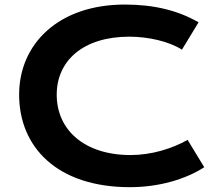

<svg xmlns="http://www.w3.org/2000/svg" viewBox="-20 -792 957 823"><path d="M62 -386.2C62 -163.1 223.1 10.3 536.6 10.3C658.7 10.3 772.9 -22 855.5 -75.2L784.2 -192.4C717.3 -154.8 629.9 -127.4 539.6 -127.4C341.3 -127.4 223.1 -235.4 223.1 -386.2C223.1 -531.7 336.4 -634.8 534.7 -634.8C616.7 -634.8 706.1 -613.8 759.8 -579.1L831.1 -696.3C742.7 -747.6 638.7 -772.5 515.1 -772.5C231 -772.5 62 -604 62 -386.2Z"/></svg>

Font: Krona One
Style: Regular
Weight: 400
Designer: Yvonne Schüttler
Foundry: Yvonne Schüttler
Version: Version 1.002